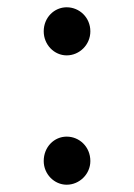

<svg xmlns="http://www.w3.org/2000/svg" viewBox="-20 -486 368 527"><path d="M163 -334C198 -334 228 -363 228 -400C228 -438 198 -466 163 -466C129 -466 100 -438 100 -400C100 -363 129 -334 163 -334ZM100 -44C100 -8 129 21 163 21C198 21 228 -8 228 -44C228 -83 198 -111 163 -111C129 -111 100 -83 100 -44Z"/></svg>

Font: 寒蝉锦书宋 Text
Style: Regular
Weight: 400
Designer: 寒蝉锦书宋{Warren} 思源宋体{Ryoko NISHIZUKA 西塚涼子 (kana & ideographs); Frank Grießhammer (Latin, Greek & Cyrillic); Wenlong ZHANG 
Foundry: Adobe & ChillType
Version: Version 2.000;Glyphs 3.1.1 (3135)